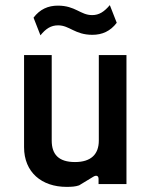

<svg xmlns="http://www.w3.org/2000/svg" viewBox="-20 -719 591 750"><path d="M240 11C259 11 275 10 289 5L345 -29C357 -36 365 -32 365 -20V0H474V-504H366V-170C366 -116 335 -86 273 -86C209 -86 182 -116 182 -170V-504H74V-144C74 -46 143 11 240 11ZM111 -650 138 -581C159 -607 179 -620 207 -620C252 -620 272 -583 341 -583C379 -583 411 -597 436 -630L409 -699C387 -673 367 -660 340 -660C294 -660 275 -697 206 -697C168 -697 136 -683 111 -650Z"/></svg>

Font: Finlandica Medium
Style: Regular
Weight: 500
Designer: Niklas Ekholm, Juho Hiilivirta, Jaakko Suomalainen
Foundry: Helsinki Type Studio
Version: Version 2.000;Glyphs 3.2 (3202)